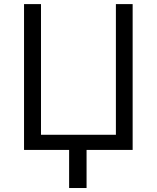

<svg xmlns="http://www.w3.org/2000/svg" viewBox="-20 -734 768 940"><path d="M629.4 0H403.8V186.5H318.4V0H97.7V-713.9H180.7V-74.2H547.4V-713.9H629.4Z"/></svg>

Font: Wonky
Style: Regular
Weight: 400
Designer: Monotype Design Team
Foundry: Monotype Imaging Inc.
Version: Version 3.000